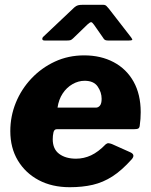

<svg xmlns="http://www.w3.org/2000/svg" viewBox="-20 -771 628 801"><path d="M271 10Q197 10 141.5 -19.5Q86 -49 54.5 -101.5Q23 -154 23 -224Q23 -286 46 -342.5Q69 -399 111 -443.5Q153 -488 209 -514Q265 -540 331 -540Q401 -540 454.5 -511.5Q508 -483 537.5 -430Q567 -377 567 -303Q567 -289 566 -275Q565 -261 563 -247Q562 -238 557 -235Q552 -232 539 -232H217Q206 -232 203 -218.5Q200 -205 200 -190Q200 -149 227 -129Q254 -109 297 -109Q330 -109 360 -123Q390 -137 421 -169Q427 -174 433 -173.5Q439 -173 447 -170L523 -136Q546 -126 530 -107Q488 -60 449 -35Q410 -10 367 0Q324 10 271 10ZM380 -322Q390 -322 397 -330.5Q404 -339 404 -359Q404 -386 387.5 -410Q371 -434 333 -434Q307 -434 282.5 -420Q258 -406 241.5 -381Q225 -356 220 -322ZM372 -668Q365 -678 360.5 -678.5Q356 -679 345 -669L286 -612Q279 -605 274 -603.5Q269 -602 260 -602H166Q157 -602 156.5 -608Q156 -614 162 -619L290 -740Q298 -747 305.5 -749Q313 -751 326 -751H410Q420 -751 425 -745Q430 -739 434 -735L527 -615Q534 -606 531 -604Q528 -602 518 -602H430Q421 -602 417 -605Q413 -608 409 -615Z"/></svg>

Font: Libre Franklin Thin ExtraBold
Style: Italic
Weight: 800
Italic angle: -8°
Version: Version 2.000